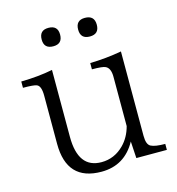

<svg xmlns="http://www.w3.org/2000/svg" viewBox="-106 -793 821 893"><g transform="rotate(-15 304.5 -346.5)"><path d="M445.8 -9.8 440.9 -90.8Q385.3 9.8 273.9 9.8Q106.9 9.8 106.9 -168.9V-401.4Q106.9 -448.2 86.9 -456.1Q73.2 -461.9 21 -461.9V-492.2Q105.5 -493.7 172.9 -507.3V-185.1Q172.9 -33.2 285.2 -33.2Q347.2 -33.2 393.1 -79.1Q427.2 -113.3 440.9 -165V-402.3Q440.9 -444.3 418 -455.1Q405.3 -461.9 353 -461.9V-492.2Q428.7 -493.7 504.9 -507.3V-101.1Q504.9 -58.1 524.9 -48.8Q544.9 -38.6 592.8 -38.6V-9.8ZM207 -700.7Q252 -700.7 252 -656.7Q252 -611.8 208 -611.8Q163.1 -611.8 163.1 -655.8Q163.1 -700.7 207 -700.7ZM382.8 -701.7Q428.7 -701.7 428.7 -656.7Q428.7 -611.8 383.8 -611.8Q338.9 -611.8 338.9 -656.7Q338.9 -701.7 382.8 -701.7Z"/></g></svg>

Font: I.Ming
Style: Regular
Weight: 400
Designer: Ichiten Fonts Project
Version: Version 5.10 Mar 24, 2018